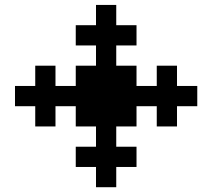

<svg xmlns="http://www.w3.org/2000/svg" viewBox="-20 -812 873 790"><path d="M291.7 -458.3H333.3V-416.7H291.7ZM291.7 -416.7H333.3V-375H291.7ZM291.7 -375H333.3V-333.3H291.7ZM291.7 -333.3H333.3V-291.7H291.7ZM333.3 -333.3H375V-291.7H333.3ZM375 -333.3H416.7V-291.7H375ZM416.7 -333.3H458.3V-291.7H416.7ZM416.7 -375H458.3V-333.3H416.7ZM416.7 -416.7H458.3V-375H416.7ZM416.7 -458.3H458.3V-416.7H416.7ZM375 -458.3H416.7V-416.7H375ZM333.3 -458.3H375V-416.7H333.3ZM333.3 -416.7H375V-375H333.3ZM333.3 -375H375V-333.3H333.3ZM375 -375H416.7V-333.3H375ZM375 -416.7H416.7V-375H375ZM291.7 -500H333.3V-458.3H291.7ZM333.3 -500H375V-458.3H333.3ZM375 -500H416.7V-458.3H375ZM416.7 -500H458.3V-458.3H416.7ZM458.3 -500H500V-458.3H458.3ZM458.3 -458.3H500V-416.7H458.3ZM458.3 -416.7H500V-375H458.3ZM458.3 -375H500V-333.3H458.3ZM458.3 -333.3H500V-291.7H458.3ZM291.7 -541.7H333.3V-500H291.7ZM333.3 -541.7H375V-500H333.3ZM375 -541.7H416.7V-500H375ZM416.7 -541.7H458.3V-500H416.7ZM458.3 -541.7H500V-500H458.3ZM500 -541.7H541.7V-500H500ZM500 -500H541.7V-458.3H500ZM500 -458.3H541.7V-416.7H500ZM500 -416.7H541.7V-375H500ZM500 -375H541.7V-333.3H500ZM500 -333.3H541.7V-291.7H500ZM541.7 -416.7H583.3V-375H541.7ZM541.7 -458.3H583.3V-416.7H541.7ZM583.3 -458.3H625V-416.7H583.3ZM583.3 -416.7H625V-375H583.3ZM625 -458.3H666.7V-416.7H625ZM666.7 -458.3H708.3V-416.7H666.7ZM666.7 -416.7H708.3V-375H666.7ZM625 -416.7H666.7V-375H625ZM708.3 -458.3H750V-416.7H708.3ZM750 -458.3H791.7V-416.7H750ZM750 -416.7H791.7V-375H750ZM708.3 -416.7H750V-375H708.3ZM625 -500H666.7V-458.3H625ZM625 -541.7H666.7V-500H625ZM666.7 -541.7H708.3V-500H666.7ZM666.7 -500H708.3V-458.3H666.7ZM666.7 -375H708.3V-333.3H666.7ZM625 -375H666.7V-333.3H625ZM625 -333.3H666.7V-291.7H625ZM666.7 -333.3H708.3V-291.7H666.7ZM375 -291.7H416.7V-250H375ZM416.7 -291.7H458.3V-250H416.7ZM416.7 -250H458.3V-208.3H416.7ZM416.7 -208.3H458.3V-166.7H416.7ZM416.7 -166.7H458.3V-125H416.7ZM416.7 -125H458.3V-83.3H416.7ZM375 -125H416.7V-83.3H375ZM375 -166.7H416.7V-125H375ZM375 -208.3H416.7V-166.7H375ZM375 -250H416.7V-208.3H375ZM333.3 -208.3H375V-166.7H333.3ZM458.3 -208.3H500V-166.7H458.3ZM500 -208.3H541.7V-166.7H500ZM500 -166.7H541.7V-125H500ZM458.3 -166.7H500V-125H458.3ZM333.3 -166.7H375V-125H333.3ZM291.7 -166.7H333.3V-125H291.7ZM291.7 -208.3H333.3V-166.7H291.7ZM375 -83.3H416.7V-41.7H375ZM416.7 -83.3H458.3V-41.7H416.7ZM375 -583.3H416.7V-541.7H375ZM375 -625H416.7V-583.3H375ZM416.7 -625H458.3V-583.3H416.7ZM416.7 -666.7H458.3V-625H416.7ZM416.7 -708.3H458.3V-666.7H416.7ZM416.7 -750H458.3V-708.3H416.7ZM416.7 -791.7H458.3V-750H416.7ZM375 -791.7H416.7V-750H375ZM375 -750H416.7V-708.3H375ZM375 -708.3H416.7V-666.7H375ZM375 -666.7H416.7V-625H375ZM416.7 -583.3H458.3V-541.7H416.7ZM500 -666.7H541.7V-625H500ZM500 -708.3H541.7V-666.7H500ZM458.3 -708.3H500V-666.7H458.3ZM333.3 -708.3H375V-666.7H333.3ZM291.7 -708.3H333.3V-666.7H291.7ZM291.7 -666.7H333.3V-625H291.7ZM333.3 -666.7H375V-625H333.3ZM458.3 -666.7H500V-625H458.3ZM250 -416.7H291.7V-375H250ZM208.3 -416.7H250V-375H208.3ZM166.7 -416.7H208.3V-375H166.7ZM125 -416.7H166.7V-375H125ZM83.3 -416.7H125V-375H83.3ZM41.7 -416.7H83.3V-375H41.7ZM41.7 -458.3H83.3V-416.7H41.7ZM83.3 -458.3H125V-416.7H83.3ZM125 -458.3H166.7V-416.7H125ZM166.7 -458.3H208.3V-416.7H166.7ZM208.3 -458.3H250V-416.7H208.3ZM250 -458.3H291.7V-416.7H250ZM166.7 -500H208.3V-458.3H166.7ZM166.7 -541.7H208.3V-500H166.7ZM125 -541.7H166.7V-500H125ZM125 -500H166.7V-458.3H125ZM166.7 -375H208.3V-333.3H166.7ZM166.7 -333.3H208.3V-291.7H166.7ZM125 -333.3H166.7V-291.7H125ZM125 -375H166.7V-333.3H125Z"/></svg>

Font: Yarndings 20
Style: Regular
Weight: 400
Designer: Sarah Cadigan-Fried
Version: Version 1.000; ttfautohint (v1.8.4.7-5d5b)